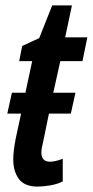

<svg xmlns="http://www.w3.org/2000/svg" viewBox="-20 -680 343 710"><path d="M119 10Q71 10 50 -18Q29 -46 29 -91Q29 -121 38 -167L58 -260H7L24 -337H74L99 -454H51L62 -510L125 -539L173 -660H246L221 -542H303L285 -454H203L177 -337H259L242 -260H161L140 -158Q137 -146 135 -135Q133 -124 133 -116Q133 -82 165 -82Q172 -82 185 -84.5Q198 -87 212 -93V-9Q192 1 166 5.5Q140 10 119 10Z"/></svg>

Font: Noto Sans ExtraCondensed SemiBold
Style: Italic
Weight: 600
Width: 2
Italic angle: -12°
Designer: Monotype Design Team
Foundry: Monotype Imaging Inc.
Version: Version 2.013; ttfautohint (v1.8.4.7-5d5b)